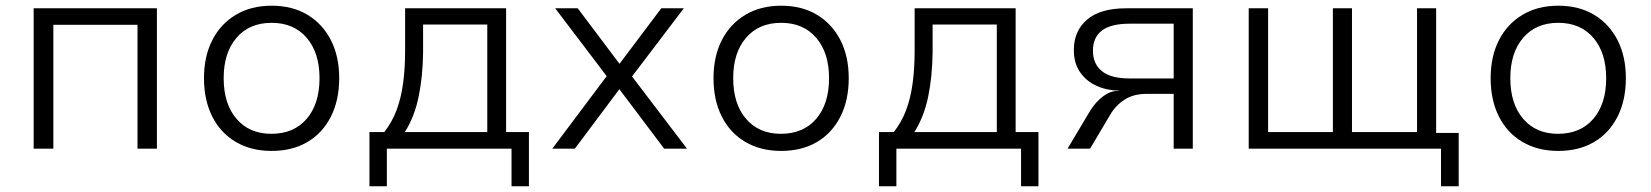

<svg xmlns="http://www.w3.org/2000/svg" viewBox="-20 -521 5786 673"><path d="M98 0V-492H530V0H462V-434H167V0Z M932 8Q860 8 806.5 -23.5Q753 -55 724 -112.5Q695 -170 695 -247Q695 -323 724 -380Q753 -437 806.5 -469Q860 -501 932 -501Q1005 -501 1058 -469Q1111 -437 1140 -380Q1169 -323 1169 -247Q1169 -170 1140 -112.5Q1111 -55 1058 -23.5Q1005 8 932 8ZM931 -52Q1010 -52 1055 -104.5Q1100 -157 1100 -247Q1100 -336 1055 -388.5Q1010 -441 932 -441Q854 -441 809 -388.5Q764 -336 764 -247Q764 -157 809 -104.5Q854 -52 931 -52Z M1275 132V-58H1327Q1355 -94 1370.5 -136Q1386 -178 1393 -229.5Q1400 -281 1400 -345V-492H1754V-58H1834V132H1773V0H1336V132ZM1399 -58H1688V-435H1463V-337Q1462 -253 1447.5 -182.5Q1433 -112 1399 -58Z M1916 0 2120 -272 2121 -235 1926 -492H2005L2154 -294H2149L2298 -492H2377L2184 -238V-268L2388 0H2308L2149 -211H2153L1995 0Z M2718 8Q2646 8 2592.5 -23.5Q2539 -55 2510 -112.5Q2481 -170 2481 -247Q2481 -323 2510 -380Q2539 -437 2592.5 -469Q2646 -501 2718 -501Q2791 -501 2844 -469Q2897 -437 2926 -380Q2955 -323 2955 -247Q2955 -170 2926 -112.5Q2897 -55 2844 -23.5Q2791 8 2718 8ZM2717 -52Q2796 -52 2841 -104.5Q2886 -157 2886 -247Q2886 -336 2841 -388.5Q2796 -441 2718 -441Q2640 -441 2595 -388.5Q2550 -336 2550 -247Q2550 -157 2595 -104.5Q2640 -52 2717 -52Z M3061 132V-58H3113Q3141 -94 3156.5 -136Q3172 -178 3179 -229.5Q3186 -281 3186 -345V-492H3540V-58H3620V132H3559V0H3122V132ZM3185 -58H3474V-435H3249V-337Q3248 -253 3233.5 -182.5Q3219 -112 3185 -58Z M3722 0 3802 -134Q3821 -164 3846 -183Q3871 -202 3896 -202H3903V-203Q3859 -204 3823 -220.5Q3787 -237 3765.5 -268.5Q3744 -300 3744 -346Q3744 -412 3790 -452Q3836 -492 3929 -492H4161V0H4094V-192H3999Q3953 -192 3921.5 -171.5Q3890 -151 3871 -118L3801 0ZM3940 -246H4094V-438H3940Q3874 -438 3842.5 -414Q3811 -390 3811 -343Q3811 -297 3842.5 -271.5Q3874 -246 3940 -246Z M5031 132V0H4357V-492H4425V-58H4652V-492H4719V-58H4947V-492H5014V-55H5093V132Z M5442 8Q5370 8 5316.5 -23.5Q5263 -55 5234 -112.5Q5205 -170 5205 -247Q5205 -323 5234 -380Q5263 -437 5316.5 -469Q5370 -501 5442 -501Q5515 -501 5568 -469Q5621 -437 5650 -380Q5679 -323 5679 -247Q5679 -170 5650 -112.5Q5621 -55 5568 -23.5Q5515 8 5442 8ZM5441 -52Q5520 -52 5565 -104.5Q5610 -157 5610 -247Q5610 -336 5565 -388.5Q5520 -441 5442 -441Q5364 -441 5319 -388.5Q5274 -336 5274 -247Q5274 -157 5319 -104.5Q5364 -52 5441 -52Z"/></svg>

Font: Nunito Sans 8pt Light
Style: Regular
Weight: 300
Version: Version 3.101;gftools[0.9.27]